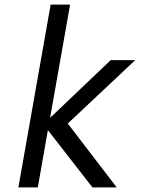

<svg xmlns="http://www.w3.org/2000/svg" viewBox="-20 -810 640 830"><path d="M187 -247.5 143.5 0H59.5L199 -790H283L196.5 -300.5L458.5 -550H564.5L273 -276L484.5 0H379.5Z"/></svg>

Font: JuliaMono
Style: Italic
Weight: 400
Italic angle: -9°
Monospace: yes
Designer: cormullion
Foundry: corm
Version: Version 0.057; ttfautohint (v1.8.4)